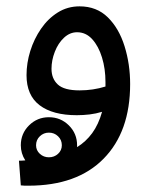

<svg xmlns="http://www.w3.org/2000/svg" viewBox="-20 -357 487 608"><path d="M69.8 231Q61 231 58.1 231Q55.2 231 45.9 230L40 151.9Q49.8 151.9 60.1 150.9Q45.9 128.9 45.9 103Q45.9 65.9 72 40Q98.1 14.2 134.8 14.2Q171.9 14.2 198 40Q224.1 65.9 224.1 103Q224.1 106.9 224.1 108.9Q252 91.8 272 64.5Q292 37.1 303.2 -2.9Q284.2 2.9 263.7 5.4Q243.2 7.8 223.1 7.8Q147 7.8 105.5 -23.7Q64 -55.2 64 -119.1Q64 -157.2 75.9 -195.6Q87.9 -233.9 109.9 -265.9Q131.8 -297.9 162.8 -317.4Q193.8 -336.9 231.9 -336.9Q286.1 -336.9 321.5 -302Q356.9 -267.1 374.5 -210.4Q392.1 -153.8 392.1 -90.8Q392.1 60.1 308.1 145.5Q224.1 231 69.8 231ZM143.1 -139.2Q143.1 -107.9 163.1 -89.4Q183.1 -70.8 231.9 -70.8Q274.9 -70.8 314 -83Q314 -89.8 314 -97.2Q314 -139.2 303 -175Q292 -210.9 272 -232.9Q252 -254.9 224.1 -254.9Q201.2 -254.9 182.6 -237.5Q164.1 -220.2 153.6 -193.1Q143.1 -166 143.1 -139.2ZM134.8 141.1Q151.9 141.1 163.8 130.1Q175.8 119.1 175.8 103Q175.8 85.9 163.8 74.5Q151.9 63 134.8 63Q118.2 63 106.2 74.5Q94.2 85.9 94.2 103Q94.2 119.1 106.2 130.1Q118.2 141.1 134.8 141.1Z"/></svg>

Font: Kurinto Seri
Style: Regular
Weight: 400
Designer: Kurinto was developed by Clint Goss from a range of fonts that are compatible with the SIL Open Font License Version 1.1
Foundry: Clinton F. Goss
Version: Version 2.196; July 25, 2020